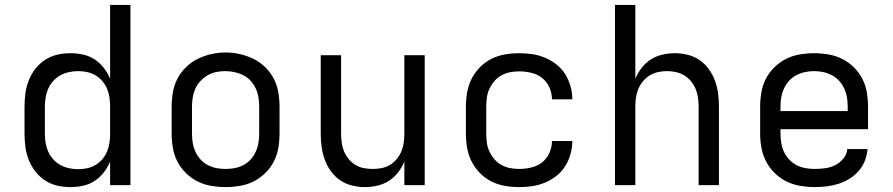

<svg xmlns="http://www.w3.org/2000/svg" viewBox="-20 -755 3640 783"><path d="M268 8Q240 8 213.5 2Q187 -4 164 -19Q141 -34 124 -56Q107 -78 97 -103.5Q87 -129 83.5 -156Q80 -183 80 -210V-320Q80 -347 83.5 -374Q87 -401 97 -426.5Q107 -452 124 -474Q141 -496 164 -511Q187 -526 213.5 -532Q240 -538 268 -538Q293 -538 318.5 -532.5Q344 -527 365.5 -513Q387 -499 403 -478.5Q419 -458 429 -434V-735H512V0H429V-96Q419 -72 403 -51.5Q387 -31 365.5 -17Q344 -3 318.5 2.5Q293 8 268 8ZM299 -65Q318 -65 336 -69Q354 -73 370 -82.5Q386 -92 398 -106.5Q410 -121 417 -138Q424 -155 426.5 -173.5Q429 -192 429 -210V-320Q429 -338 426.5 -356.5Q424 -375 417 -392Q410 -409 398 -423.5Q386 -438 370 -447.5Q354 -457 336 -461Q318 -465 299 -465Q280 -465 261.5 -461Q243 -457 226.5 -448Q210 -439 197 -424.5Q184 -410 176.5 -393Q169 -376 166 -357.5Q163 -339 163 -320V-210Q163 -191 166 -172.5Q169 -154 176.5 -137Q184 -120 197 -105.5Q210 -91 226.5 -82Q243 -73 261.5 -69Q280 -65 299 -65Z M900 8Q871 8 841.5 3Q812 -2 786 -15Q760 -28 738.5 -49Q717 -70 703.5 -96Q690 -122 685 -151.5Q680 -181 680 -210V-320Q680 -349 685 -378.5Q690 -408 703.5 -434Q717 -460 738.5 -481Q760 -502 786.5 -515Q813 -528 842 -534.5Q871 -541 900 -541Q929 -541 958 -534.5Q987 -528 1013.5 -515Q1040 -502 1061.5 -481Q1083 -460 1096.5 -434Q1110 -408 1115 -378.5Q1120 -349 1120 -320V-210Q1120 -181 1115 -151.5Q1110 -122 1096.5 -96Q1083 -70 1061.5 -49Q1040 -28 1014 -15Q988 -2 958.5 3Q929 8 900 8ZM900 -66Q919 -66 937.5 -69.5Q956 -73 973 -82Q990 -91 1002.5 -105Q1015 -119 1023 -136.5Q1031 -154 1034 -172.5Q1037 -191 1037 -210V-320Q1037 -339 1034 -358Q1031 -377 1023 -394Q1015 -411 1002 -425.5Q989 -440 972 -448.5Q955 -457 936 -461Q917 -465 898 -465Q879 -465 860.5 -461Q842 -457 826 -447.5Q810 -438 797 -424Q784 -410 776.5 -393Q769 -376 766 -357.5Q763 -339 763 -320V-210Q763 -191 766 -172.5Q769 -154 777 -136.5Q785 -119 797.5 -105Q810 -91 827 -82Q844 -73 862.5 -69.5Q881 -66 900 -66Z M1468 8Q1442 8 1415.5 1.5Q1389 -5 1367 -20Q1345 -35 1329 -57.5Q1313 -80 1304 -105Q1295 -130 1291.5 -156.5Q1288 -183 1288 -210V-530H1371V-210Q1371 -192 1373.5 -173.5Q1376 -155 1383 -138Q1390 -121 1402 -106.5Q1414 -92 1429.5 -82.5Q1445 -73 1463.5 -69.5Q1482 -66 1500 -66Q1518 -66 1536.5 -69.5Q1555 -73 1570.5 -82.5Q1586 -92 1598 -106.5Q1610 -121 1617 -138Q1624 -155 1626.5 -173.5Q1629 -192 1629 -210V-530H1712V0H1629V-96Q1619 -72 1603 -51.5Q1587 -31 1566 -17.5Q1545 -4 1519.5 2Q1494 8 1468 8Z M2098 8Q2068 8 2039 3Q2010 -2 1984 -15Q1958 -28 1937 -49.5Q1916 -71 1903 -97Q1890 -123 1885 -152Q1880 -181 1880 -210V-320Q1880 -349 1885 -378Q1890 -407 1903 -433Q1916 -459 1937 -480.5Q1958 -502 1984 -515Q2010 -528 2039 -533Q2068 -538 2098 -538Q2125 -538 2151.5 -534Q2178 -530 2203 -519.5Q2228 -509 2249.5 -492Q2271 -475 2285 -452.5Q2299 -430 2306.5 -403.5Q2314 -377 2314 -350Q2314 -350 2314 -350Q2314 -350 2314 -350H2231Q2231 -350 2231 -350Q2231 -350 2231 -350Q2231 -375 2220.5 -398.5Q2210 -422 2191 -437Q2172 -452 2147 -458Q2122 -464 2098 -464Q2079 -464 2060.5 -460.5Q2042 -457 2025.5 -448Q2009 -439 1996.5 -424.5Q1984 -410 1976 -393Q1968 -376 1965.5 -357.5Q1963 -339 1963 -320V-210Q1963 -191 1965.5 -172.5Q1968 -154 1976 -137Q1984 -120 1996.5 -105.5Q2009 -91 2025.5 -82Q2042 -73 2060.5 -69.5Q2079 -66 2098 -66Q2122 -66 2147 -72Q2172 -78 2191 -93Q2210 -108 2220.5 -131.5Q2231 -155 2231 -180Q2231 -180 2231 -180Q2231 -180 2231 -180H2314Q2314 -180 2314 -180Q2314 -180 2314 -180Q2314 -153 2306.5 -126.5Q2299 -100 2285 -77.5Q2271 -55 2249.5 -38Q2228 -21 2203 -10.5Q2178 0 2151.5 4Q2125 8 2098 8Z M2488 0V-735H2571V-434Q2581 -458 2597 -478.5Q2613 -499 2634 -512.5Q2655 -526 2680.5 -532Q2706 -538 2732 -538Q2758 -538 2784.5 -531.5Q2811 -525 2833 -510Q2855 -495 2871 -472.5Q2887 -450 2896 -425Q2905 -400 2908.5 -373.5Q2912 -347 2912 -320V0H2829V-320Q2829 -338 2826.5 -356.5Q2824 -375 2817 -392Q2810 -409 2798 -423.5Q2786 -438 2770.5 -447.5Q2755 -457 2736.5 -461Q2718 -465 2700 -465Q2682 -465 2663.5 -461Q2645 -457 2629.5 -447.5Q2614 -438 2602 -423.5Q2590 -409 2583 -392Q2576 -375 2573.5 -356.5Q2571 -338 2571 -320V0Z M3302 8Q3273 8 3243.5 3Q3214 -2 3187.5 -15Q3161 -28 3139.5 -49Q3118 -70 3104.5 -96Q3091 -122 3085.5 -151Q3080 -180 3080 -210V-320Q3080 -349 3085 -378.5Q3090 -408 3103.5 -434Q3117 -460 3138.5 -481Q3160 -502 3186 -515Q3212 -528 3241.5 -533Q3271 -538 3300 -538Q3329 -538 3358.5 -533Q3388 -528 3414 -515Q3440 -502 3461.5 -481Q3483 -460 3496.5 -434Q3510 -408 3515 -378.5Q3520 -349 3520 -320V-228H3163V-210Q3163 -191 3166 -172Q3169 -153 3177 -136Q3185 -119 3198.5 -104.5Q3212 -90 3228.5 -81.5Q3245 -73 3264 -69.5Q3283 -66 3302 -66Q3324 -66 3345.5 -69Q3367 -72 3386 -81.5Q3405 -91 3419.5 -108.5Q3434 -126 3435 -147H3518Q3516 -123 3507 -99.5Q3498 -76 3481.5 -57.5Q3465 -39 3444 -26Q3423 -13 3399.5 -5.5Q3376 2 3351.5 5Q3327 8 3302 8ZM3437 -302V-320Q3437 -339 3434 -357.5Q3431 -376 3423 -393.5Q3415 -411 3402.5 -425Q3390 -439 3373 -448Q3356 -457 3337.5 -461Q3319 -465 3300 -465Q3281 -465 3262.5 -461Q3244 -457 3227 -448Q3210 -439 3197.5 -425Q3185 -411 3177 -393.5Q3169 -376 3166 -357.5Q3163 -339 3163 -320V-302Z"/></svg>

Font: Iosevka Curly Extended
Style: Regular
Weight: 400
Width: 7
Monospace: yes
Designer: Belleve Invis
Foundry: Belleve Invis
Version: Version 11.1.0; ttfautohint (v1.8.3)